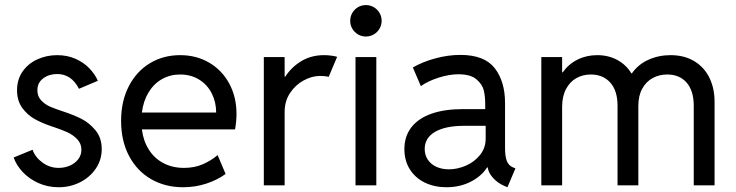

<svg xmlns="http://www.w3.org/2000/svg" viewBox="-20 -748 2969 775"><path d="M35.2 -112.3 111.3 -143.6Q122.1 -113.3 151.4 -91.8Q180.7 -70.3 216.8 -70.3Q240.7 -70.3 261.7 -79.3Q282.7 -88.4 295.7 -105.2Q308.6 -122.1 308.6 -143.6Q308.6 -168.5 291.7 -186Q274.9 -203.6 252.4 -213.9Q230 -224.1 197.8 -234.9L187.5 -238.3Q149.9 -251 120.4 -267.3Q90.8 -283.7 69.8 -312.5Q48.8 -341.3 48.8 -383.8Q48.8 -427.2 71.3 -459.5Q93.8 -491.7 130.9 -508.5Q168 -525.4 210.9 -525.4Q251 -525.4 283.9 -511Q316.9 -496.6 339.8 -473.1Q362.8 -449.7 375 -421.9L298.8 -389.6Q268.1 -449.2 210.9 -449.2Q177.7 -449.2 154.3 -431.6Q130.9 -414.1 130.9 -383.8Q130.9 -358.9 146.5 -342.5Q162.1 -326.2 181.9 -317.6Q201.7 -309.1 235.4 -297.9Q275.9 -284.7 307.9 -268.8Q339.8 -252.9 365.2 -222.4Q390.6 -191.9 390.6 -146.5Q390.6 -102.5 366.7 -67.4Q342.8 -32.2 303 -12.2Q263.2 7.8 216.8 7.8Q172.9 7.8 135.3 -9Q97.7 -25.9 71.8 -53.5Q45.9 -81.1 35.2 -112.3Z M468.8 -259.8Q468.8 -339.4 499.8 -399.7Q530.8 -460 585 -492.7Q639.2 -525.4 707 -525.4Q772.9 -525.4 824.7 -494.9Q876.5 -464.4 905.5 -410.4Q934.6 -356.4 934.6 -288.1Q934.6 -257.8 928.7 -225.6H552.7Q558.6 -178.7 581.1 -143.6Q603.5 -108.4 639.9 -89.4Q676.3 -70.3 722.7 -70.3Q765.1 -70.3 799.1 -85.2Q833 -100.1 858.4 -122.1L890.6 -45.9Q858.4 -22 813.5 -7.1Q768.6 7.8 718.8 7.8Q646.5 7.8 589.6 -25.1Q532.7 -58.1 500.7 -118.9Q468.8 -179.7 468.8 -259.8ZM852.5 -293.9Q852.5 -335.9 834.7 -371.1Q816.9 -406.2 783.7 -426.8Q750.5 -447.3 707 -447.3Q666.5 -447.3 633.5 -428.5Q600.6 -409.7 579.6 -375Q558.6 -340.3 552.7 -293.9Z M1044.9 -517.6H1128.9V-438.5H1131.3Q1157.2 -478 1197 -501.7Q1236.8 -525.4 1288.1 -525.4Q1303.7 -525.4 1318.8 -523.2Q1334 -521 1340.8 -518.6L1306.6 -437.5Q1303.7 -439 1293.2 -440.2Q1282.7 -441.4 1270.5 -441.4Q1239.3 -441.4 1206.1 -423.6Q1172.9 -405.8 1150.9 -372.8Q1128.9 -339.8 1128.9 -295.9V0H1044.9Z M1415 -517.6H1499V0H1415ZM1393.6 -664.1Q1393.6 -681.6 1402.1 -696Q1410.6 -710.4 1425 -719Q1439.5 -727.5 1457 -727.5Q1474.1 -727.5 1488.8 -719Q1503.4 -710.4 1512 -695.8Q1520.5 -681.2 1520.5 -664.1Q1520.5 -647 1512 -632.3Q1503.4 -617.7 1488.8 -609.1Q1474.1 -600.6 1457 -600.6Q1439.5 -600.6 1425 -609.1Q1410.6 -617.7 1402.1 -632.1Q1393.6 -646.5 1393.6 -664.1Z M1612.3 -146.5Q1612.3 -197.3 1640.1 -233.6Q1668 -270 1720.9 -288.8Q1773.9 -307.6 1848.6 -307.6H1938.5V-330.1Q1938.5 -358.4 1932.9 -382.8Q1927.2 -407.2 1903.3 -427.7Q1879.4 -448.2 1830.1 -448.2Q1793.9 -448.2 1751.2 -434.8Q1708.5 -421.4 1678.7 -400.4L1646.5 -475.6Q1685.5 -498.5 1737.5 -512.5Q1789.6 -526.4 1837.9 -526.4Q1935.5 -526.4 1977.1 -472.7Q2018.6 -418.9 2018.6 -332V-150.4Q2018.6 -116.2 2025.9 -97.9Q2033.2 -79.6 2050.8 -72.3L2060.5 -68.4L2028.3 7.8L2014.6 2Q1988.8 -9.3 1970 -30Q1951.2 -50.8 1948.7 -72.3H1946.3Q1923.3 -36.6 1879.9 -14.4Q1836.4 7.8 1782.2 7.8Q1733.9 7.8 1695.3 -10.7Q1656.7 -29.3 1634.5 -64.2Q1612.3 -99.1 1612.3 -146.5ZM1792 -64.5Q1825.7 -64.5 1860.4 -79.3Q1895 -94.2 1917.7 -122.6Q1940.4 -150.9 1940.4 -188.5V-240.2H1854.5Q1777.8 -240.2 1736.1 -215.8Q1694.3 -191.4 1694.3 -146.5Q1694.3 -121.6 1707.3 -102.8Q1720.2 -84 1742.4 -74.2Q1764.6 -64.5 1792 -64.5Z M2165 -517.6H2249V-456.1H2251.5Q2274.9 -489.3 2311 -507.3Q2347.2 -525.4 2390.6 -525.4Q2436.5 -525.4 2472.4 -505.6Q2508.3 -485.8 2528.3 -452.1H2530.8Q2556.2 -488.3 2597.4 -506.8Q2638.7 -525.4 2686.5 -525.4Q2742.7 -525.4 2783 -500.7Q2823.2 -476.1 2843.8 -433.6Q2864.3 -391.1 2864.3 -337.9V0H2780.3V-320.3Q2780.3 -381.8 2751.5 -414.6Q2722.7 -447.3 2672.9 -447.3Q2641.1 -447.3 2614.7 -433.1Q2588.4 -418.9 2572.5 -390.4Q2556.6 -361.8 2556.6 -320.3V0H2472.7V-320.3Q2472.7 -381.8 2443.4 -414.6Q2414.1 -447.3 2364.3 -447.3Q2332.5 -447.3 2306.4 -432.6Q2280.3 -418 2264.6 -388.4Q2249 -358.9 2249 -316.4V0H2165Z"/></svg>

Font: Reddit Sans A
Style: Regular
Weight: 400
Designer: Stephen Hutchings
Foundry: Reddit
Version: Version 1.013